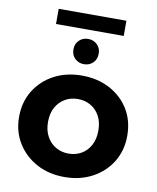

<svg xmlns="http://www.w3.org/2000/svg" viewBox="-95 -951 845 1033"><g transform="rotate(10 327.5 -435.0)"><path d="M328 8Q242 8 175.5 -28Q109 -64 70.5 -126.5Q32 -189 32 -269Q32 -350 70.5 -412.5Q109 -475 175.5 -510.5Q242 -546 328 -546Q413 -546 480 -510.5Q547 -475 585 -413Q623 -351 623 -269Q623 -189 585 -126.5Q547 -64 480 -28Q413 8 328 8ZM328 -120Q367 -120 398 -138Q429 -156 447 -189.5Q465 -223 465 -269Q465 -316 447 -349Q429 -382 398 -400Q367 -418 328 -418Q289 -418 258 -400Q227 -382 208.5 -349Q190 -316 190 -269Q190 -223 208.5 -189.5Q227 -156 258 -138Q289 -120 328 -120ZM326 -608Q297 -608 277 -627Q257 -646 257 -677Q257 -708 277 -727Q297 -746 326 -746Q355 -746 375 -727Q395 -708 395 -677Q395 -646 375 -627Q355 -608 326 -608ZM141 -795V-878H511V-795Z"/></g></svg>

Font: Montserrat Thin
Style: Bold
Weight: 700
Version: Version 9.000